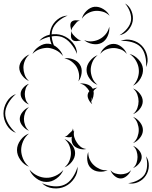

<svg xmlns="http://www.w3.org/2000/svg" viewBox="-97 -996 878 1107"><path d="M129 -760Q152 -788 190 -796Q228 -804 263 -792Q297 -780 322 -750.5Q347 -721 347 -685Q334 -718 310.5 -745.5Q287 -773 259 -783Q232 -792 196.5 -785.5Q161 -779 129 -760ZM599 -760Q629 -773 663.5 -764.5Q698 -756 721 -732Q744 -708 751.5 -673.5Q759 -639 745 -609Q748 -642 740 -674Q732 -706 714 -725Q695 -744 663.5 -753Q632 -762 599 -760ZM90 -685Q101 -710 128 -728Q155 -746 182 -744Q210 -742 234 -720.5Q258 -699 266 -673Q249 -695 226 -706.5Q203 -718 181 -720Q159 -721 134 -713Q109 -705 90 -685ZM481 -685Q489 -708 511 -725.5Q533 -743 558 -743Q582 -743 604 -725.5Q626 -708 634 -685Q619 -704 598 -711.5Q577 -719 558 -719Q538 -719 517 -711.5Q496 -704 481 -685ZM650 -685Q678 -678 701 -653.5Q724 -629 727 -601Q730 -572 713 -543Q696 -514 670 -502Q690 -523 698 -549Q706 -575 703 -598Q701 -621 687.5 -645Q674 -669 650 -685ZM70 -529Q48 -538 31 -560.5Q14 -583 14 -607Q15 -631 33 -652.5Q51 -674 73 -682Q55 -667 46.5 -646.5Q38 -626 38 -606Q38 -587 45 -566Q52 -545 70 -529ZM465 -507Q440 -516 421 -541Q402 -566 402 -593Q402 -620 421.5 -644.5Q441 -669 466 -678Q445 -661 435.5 -637.5Q426 -614 426 -592Q426 -571 435 -547.5Q444 -524 465 -507ZM274 -659Q298 -664 324.5 -654Q351 -644 364 -623Q377 -603 373.5 -574.5Q370 -546 355 -527Q362 -550 358 -572Q354 -594 344 -611Q334 -627 316 -641Q298 -655 274 -659ZM435 -395Q422 -405 413.5 -423Q405 -441 410 -456Q412 -463 418 -470Q417 -472 416 -474Q408 -487 395 -499Q382 -511 363 -514Q382 -517 404 -510Q426 -503 436 -487L438 -484Q452 -490 465 -491Q451 -485 442 -471Q445 -456 441 -439.5Q437 -423 429 -411Q430 -403 435 -395ZM70 -394Q52 -400 37 -417.5Q22 -435 22 -454Q22 -473 37 -490Q52 -507 70 -513Q56 -501 51 -485Q46 -469 46 -454Q46 -439 51 -422.5Q56 -406 70 -394ZM670 -486Q692 -478 709 -456.5Q726 -435 726 -412Q726 -389 709 -367.5Q692 -346 670 -338Q688 -353 695 -373Q702 -393 702 -412Q702 -430 695 -450.5Q688 -471 670 -486ZM-5 -230Q-38 -242 -57.5 -274.5Q-77 -307 -77 -342Q-77 -377 -57.5 -409.5Q-38 -442 -5 -454Q-32 -431 -49.5 -400.5Q-67 -370 -67 -342Q-67 -314 -49.5 -283.5Q-32 -253 -5 -230ZM430 -437Q427 -424 428 -414Q431 -425 430 -437ZM70 -242Q50 -250 33.5 -269.5Q17 -289 17 -310Q17 -331 33.5 -351Q50 -371 70 -378Q54 -364 47.5 -345.5Q41 -327 41 -310Q41 -293 47.5 -274.5Q54 -256 70 -242ZM670 -322Q692 -314 709.5 -292Q727 -270 727 -246Q727 -222 709.5 -200.5Q692 -179 670 -171Q688 -186 695.5 -206.5Q703 -227 703 -246Q703 -265 695.5 -286Q688 -307 670 -322ZM323 -256Q326 -248 327 -237Q329 -240 331 -243Q326 -224 331 -206.5Q336 -189 345 -176Q353 -162 367 -150.5Q381 -139 401 -137Q382 -132 358.5 -139Q335 -146 324 -162Q318 -172 316.5 -184Q315 -196 317 -208Q309 -203 296 -204.5Q283 -206 275 -210Q285 -209 291.5 -215.5Q298 -222 304 -228Q310 -233 316.5 -239.5Q323 -246 323 -256ZM70 -35Q42 -45 21.5 -73Q1 -101 1 -131Q1 -161 21.5 -188.5Q42 -216 70 -226Q47 -207 36 -181Q25 -155 25 -131Q25 -107 36 -80.5Q47 -54 70 -35ZM275 -194Q299 -186 317.5 -162Q336 -138 336 -113Q336 -87 317.5 -63.5Q299 -40 275 -31Q295 -48 303.5 -70Q312 -92 312 -113Q312 -133 303.5 -155.5Q295 -178 275 -194ZM670 -155Q689 -148 704.5 -129.5Q720 -111 720 -91Q720 -71 704.5 -52.5Q689 -34 670 -27Q685 -40 690.5 -57.5Q696 -75 696 -91Q696 -107 690.5 -124.5Q685 -142 670 -155ZM524 -15Q502 -4 474 -6.5Q446 -9 428 -26Q410 -42 406.5 -70Q403 -98 412 -120Q411 -96 420.5 -76Q430 -56 445 -43Q459 -30 479.5 -21Q500 -12 524 -15ZM745 -95Q762 -71 761 -39.5Q760 -8 744 16Q728 41 699.5 54Q671 67 642 60Q671 57 697 43.5Q723 30 736 11Q749 -9 751 -38Q753 -67 745 -95ZM350 -35Q353 0 331.5 32Q310 64 278 79Q246 94 208 89.5Q170 85 145 60Q177 75 212.5 78Q248 81 274 69Q300 58 320.5 28.5Q341 -1 350 -35ZM268 -16Q257 13 228.5 33.5Q200 54 170 53Q139 53 111 31.5Q83 10 73 -18Q93 5 119 17Q145 29 170 29Q194 30 221 18.5Q248 7 268 -16ZM658 -15Q652 3 634.5 18Q617 33 599 33Q580 33 563 18Q546 3 540 -15Q551 -1 567.5 4Q584 9 599 9Q614 9 630 4Q646 -1 658 -15ZM624 -976Q649 -962 661 -932.5Q673 -903 668 -874Q663 -846 642 -822Q621 -798 592 -793Q617 -808 635.5 -830.5Q654 -853 658 -876Q662 -899 652.5 -926.5Q643 -954 624 -976ZM375 -888Q381 -913 402 -933.5Q423 -954 448 -957Q474 -959 499 -943.5Q524 -928 535 -905Q517 -923 494 -929Q471 -935 451 -933Q431 -931 410 -920Q389 -909 375 -888ZM227 -708Q201 -728 193 -762.5Q185 -797 196 -829Q206 -860 233 -882.5Q260 -905 293 -906Q262 -894 237.5 -872Q213 -850 205 -825Q197 -800 203.5 -768Q210 -736 227 -708ZM317 -818Q311 -828 309 -844Q307 -860 314 -869Q322 -878 337.5 -879Q353 -880 365 -876Q353 -876 346 -868.5Q339 -861 333 -853Q327 -846 321 -837.5Q315 -829 317 -818ZM533 -842Q536 -816 524 -788.5Q512 -761 489 -749Q466 -737 436.5 -742.5Q407 -748 388 -765Q412 -755 436 -758Q460 -761 478 -771Q496 -780 511.5 -798Q527 -816 533 -842ZM372 -765Q362 -760 345.5 -759Q329 -758 321 -766Q312 -774 312 -790.5Q312 -807 317 -818Q316 -806 323 -798Q330 -790 337 -783Q344 -777 352 -770.5Q360 -764 372 -765Z"/></svg>

Font: Rubik Puddles
Style: Regular
Weight: 400
Designer: Hubert and Fischer, NaN
Foundry: Hubert and Fischer, NaN
Version: Version 2.200